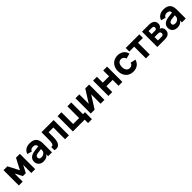

<svg xmlns="http://www.w3.org/2000/svg" viewBox="614 -2611 4788 4788"><g transform="rotate(-45 3008.0 -217.5)"><path d="M69 0V-540H205L357 -249.5L509 -540H645V0H509V-285.5L409 -94.5H305L205 -285.5V0Z M1005 -555Q1123.5 -555 1180.8 -496.2Q1238 -437.5 1238 -315V0H1102V-66.5Q1076 -25.5 1035 -5.2Q994 15 935 15Q894.5 15 861.5 3.2Q828.5 -8.5 804.8 -30.2Q781 -52 768 -82.2Q755 -112.5 755 -149Q755 -305 966.5 -331.5L1102 -348.5Q1099.5 -393.5 1075 -414.8Q1050.5 -436 1005 -436Q960.5 -436 934.8 -420.2Q909 -404.5 897 -370L774 -404Q796.5 -477.5 855.8 -516.2Q915 -555 1005 -555ZM986.5 -237Q888 -225 888 -161Q888 -97 969 -97Q990.5 -97 1009.2 -102.2Q1028 -107.5 1043.5 -116.8Q1059 -126 1070.8 -138.2Q1082.5 -150.5 1089 -164Q1098.5 -183 1100.2 -204.5Q1102 -226 1102 -244V-251.5Z M1318 -110Q1330 -106.5 1341.5 -106.5Q1360.5 -106.5 1373.2 -118.2Q1386 -130 1393.5 -153.2Q1401 -176.5 1404 -211.8Q1407 -247 1407 -293.5V-540H1836V0H1700V-414H1532V-243.5Q1532 -176.5 1522 -127.8Q1512 -79 1493 -47.2Q1474 -15.5 1446 -0.2Q1418 15 1382.5 15Q1353.5 15 1318 5Z M2391 120V0H1975V-540H2111V-126H2321V-540H2457V-126H2527V120Z M3088 -540V0H2952V-332L2742 0H2606V-540H2742V-208L2952 -540Z M3227 0V-540H3363V-333H3585V-540H3721V0H3585V-207H3363V0Z M4099 15Q4036 15 3986.2 -6.8Q3936.5 -28.5 3902 -66.8Q3867.5 -105 3849.2 -157.2Q3831 -209.5 3831 -270Q3831 -331.5 3850 -383.8Q3869 -436 3904.2 -474Q3939.5 -512 3989.2 -533.5Q4039 -555 4101 -555Q4148.5 -555 4189 -542.5Q4229.5 -530 4261 -506.8Q4292.5 -483.5 4313.8 -450Q4335 -416.5 4344 -375L4208 -339Q4196 -381 4166.2 -404.5Q4136.5 -428 4099 -428Q4067 -428 4043.5 -416Q4020 -404 4004.8 -382.8Q3989.5 -361.5 3982.2 -332.8Q3975 -304 3975 -270Q3975 -235 3982.8 -205.8Q3990.5 -176.5 4006.2 -155.8Q4022 -135 4045.2 -123.5Q4068.5 -112 4099 -112Q4122 -112 4139 -117.2Q4156 -122.5 4168.8 -133Q4181.5 -143.5 4190.2 -158.5Q4199 -173.5 4205 -193L4344 -164Q4320.5 -77 4257 -31Q4193.5 15 4099 15Z M4551 0V-414H4379V-540H4859V-414H4687V0Z M5212.5 0H4953V-540H5192.5Q5286 -540 5335.5 -502.5Q5385 -465 5385 -394.5Q5385 -349.5 5366.5 -321.2Q5348 -293 5315.5 -280Q5356 -269 5379.5 -235Q5403 -201 5403 -150.5Q5403 -77 5354.2 -38.5Q5305.5 0 5212.5 0ZM5194 -435H5079V-327H5194Q5222.5 -327 5240.2 -339Q5258 -351 5258 -381Q5258 -411 5240.2 -423Q5222.5 -435 5194 -435ZM5212.5 -105Q5241 -105 5258.8 -119.8Q5276.5 -134.5 5276.5 -164.5Q5276.5 -194.5 5258.8 -209.2Q5241 -224 5212.5 -224H5079V-105Z M5723 -555Q5841.5 -555 5898.8 -496.2Q5956 -437.5 5956 -315V0H5820V-66.5Q5794 -25.5 5753 -5.2Q5712 15 5653 15Q5612.5 15 5579.5 3.2Q5546.5 -8.5 5522.8 -30.2Q5499 -52 5486 -82.2Q5473 -112.5 5473 -149Q5473 -305 5684.5 -331.5L5820 -348.5Q5817.5 -393.5 5793 -414.8Q5768.5 -436 5723 -436Q5678.5 -436 5652.8 -420.2Q5627 -404.5 5615 -370L5492 -404Q5514.5 -477.5 5573.8 -516.2Q5633 -555 5723 -555ZM5704.5 -237Q5606 -225 5606 -161Q5606 -97 5687 -97Q5708.5 -97 5727.2 -102.2Q5746 -107.5 5761.5 -116.8Q5777 -126 5788.8 -138.2Q5800.5 -150.5 5807 -164Q5816.5 -183 5818.2 -204.5Q5820 -226 5820 -244V-251.5Z"/></g></svg>

Font: Vela Sans ExtBd
Style: Regular
Weight: 800
Designer: Principal design: Mikhail Sharanda - project Manrope.
Design modification: Ravid Balaliev
Foundry: Mikhail Sharanda
Version: Version 1.001